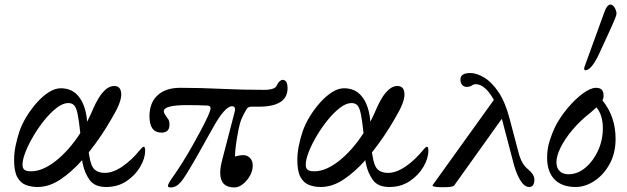

<svg xmlns="http://www.w3.org/2000/svg" viewBox="-20 -811 2755 844"><path d="M145 11Q117 11 93.5 2Q70 -7 56 -32.5Q42 -58 42 -107Q42 -138 48.5 -170Q55 -202 65 -232Q76 -265 96.5 -298.5Q117 -332 142.5 -360.5Q168 -389 195 -406Q222 -423 247 -423Q296 -423 324.5 -388.5Q353 -354 361 -295Q362 -287 363 -276Q378 -305 391 -336Q400 -357 413.5 -379.5Q427 -402 444.5 -417.5Q462 -433 482 -433Q513 -433 513 -395Q513 -360 472 -292Q450 -253 424 -214.5Q398 -176 370 -141Q371 -134 372 -129Q379 -82 395 -66.5Q411 -51 441 -51Q477 -51 518.5 -79.5Q560 -108 598 -155Q607 -166 612 -166Q618 -166 618 -148Q618 -115 596.5 -78Q575 -41 536.5 -15Q498 11 447 11Q396 11 374 -20Q352 -51 344 -90Q342 -97 341 -107Q295 -55 245.5 -22Q196 11 145 11ZM79 -87Q79 -72 87 -65Q95 -58 117 -58Q167 -58 225 -103.5Q283 -149 333 -226Q327 -283 321 -311Q315 -339 305.5 -348.5Q296 -358 280 -358Q257 -358 230 -337.5Q203 -317 176.5 -284.5Q150 -252 128 -215Q106 -178 92.5 -144Q79 -110 79 -87Z M729 13Q714 13 720 -1Q726 -15 748 -45Q764 -68 784 -100Q804 -132 824.5 -168Q845 -204 863 -238Q881 -272 893 -298Q905 -324 905.5 -335Q906 -346 892 -347Q870 -348 847 -348.5Q824 -349 803 -349Q700 -349 700 -322Q700 -317 703 -311.5Q706 -306 710 -300Q714 -295 719.5 -287Q725 -279 725 -263Q725 -228 690 -228Q637 -228 637 -300Q637 -359 672.5 -392Q708 -425 772 -425Q859 -425 953 -420.5Q1047 -416 1140 -416Q1190 -416 1197 -436Q1201 -446 1208.5 -453Q1216 -460 1222 -460Q1244 -460 1244 -423Q1244 -342 1117 -342H1083Q1072 -342 1065 -333Q1051 -310 1042.5 -290Q1034 -270 1029 -244Q1020 -198 1016.5 -169.5Q1013 -141 1013 -123Q1019 -125 1029.5 -127Q1040 -129 1051 -129Q1066 -129 1078.5 -117Q1091 -105 1091 -83Q1091 -60 1078.5 -38Q1066 -16 1047.5 -1.5Q1029 13 1010 13Q948 13 948 -52Q948 -62 950 -76.5Q952 -91 959 -117L1012 -321Q1017 -344 1000 -344Q969 -344 917 -251L848 -128Q823 -84 803 -51.5Q783 -19 773 -9Q754 13 729 13Z M1390 11Q1362 11 1338.5 2Q1315 -7 1301 -32.5Q1287 -58 1287 -107Q1287 -138 1293.5 -170Q1300 -202 1310 -232Q1321 -265 1341.5 -298.5Q1362 -332 1387.5 -360.5Q1413 -389 1440 -406Q1467 -423 1492 -423Q1541 -423 1569.5 -388.5Q1598 -354 1606 -295Q1607 -287 1608 -276Q1623 -305 1636 -336Q1645 -357 1658.5 -379.5Q1672 -402 1689.5 -417.5Q1707 -433 1727 -433Q1758 -433 1758 -395Q1758 -360 1717 -292Q1695 -253 1669 -214.5Q1643 -176 1615 -141Q1616 -134 1617 -129Q1624 -82 1640 -66.5Q1656 -51 1686 -51Q1722 -51 1763.5 -79.5Q1805 -108 1843 -155Q1852 -166 1857 -166Q1863 -166 1863 -148Q1863 -115 1841.5 -78Q1820 -41 1781.5 -15Q1743 11 1692 11Q1641 11 1619 -20Q1597 -51 1589 -90Q1587 -97 1586 -107Q1540 -55 1490.5 -22Q1441 11 1390 11ZM1324 -87Q1324 -72 1332 -65Q1340 -58 1362 -58Q1412 -58 1470 -103.5Q1528 -149 1578 -226Q1572 -283 1566 -311Q1560 -339 1550.5 -348.5Q1541 -358 1525 -358Q1502 -358 1475 -337.5Q1448 -317 1421.5 -284.5Q1395 -252 1373 -215Q1351 -178 1337.5 -144Q1324 -110 1324 -87Z M1926 12Q1881 12 1881 4L2151 -372Q2112 -441 2071 -441Q2062 -441 2054 -435Q2044 -429 2032 -429Q2019 -429 2011.5 -438Q2004 -447 2004 -461Q2004 -490 2047 -490Q2076 -490 2109.5 -469.5Q2143 -449 2172.5 -404.5Q2202 -360 2221 -286L2259 -142Q2272 -90 2300 -68Q2329 -44 2329 -22Q2329 11 2306 11Q2284 11 2265 -22Q2246 -55 2233 -110L2186 -289L1976 5Q1973 8 1961.5 10Q1950 12 1926 12Z M2510 11Q2450 11 2417.5 -22.5Q2385 -56 2385 -118Q2385 -157 2396 -191.5Q2407 -226 2419 -251Q2441 -295 2474.5 -335Q2508 -375 2542 -400Q2576 -425 2600 -425Q2634 -425 2633 -391Q2634 -380 2628 -370Q2686 -299 2686 -201Q2686 -138 2660 -90.5Q2634 -43 2593.5 -16Q2553 11 2510 11ZM2426 -98Q2426 -73 2440 -59Q2454 -45 2479 -45Q2519 -45 2553.5 -74Q2588 -103 2609 -149Q2630 -195 2630 -247Q2630 -276 2623 -299Q2616 -322 2602 -339Q2592 -330 2576 -316Q2532 -282 2498 -242Q2464 -202 2445 -164Q2426 -126 2426 -98ZM2553 -502Q2548 -502 2548 -510Q2548 -514 2550 -519L2635 -753Q2648 -791 2663 -791Q2674 -791 2682 -777Q2690 -763 2690 -751Q2690 -745 2684 -730Q2678 -715 2664 -684L2612 -571Q2579 -502 2553 -502Z"/></svg>

Font: Junicode SmExp
Style: Italic
Weight: 400
Width: 6
Italic angle: -11°
Designer: Peter S. Baker
Version: Version 2.205; ttfautohint (v1.8.4)